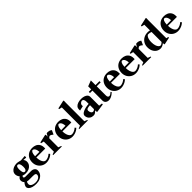

<svg xmlns="http://www.w3.org/2000/svg" viewBox="468 -2766 4939 4939"><g transform="rotate(-45 2938.0 -296.5)"><path d="M256 218Q182 218 126.5 201.5Q71 185 39.5 155Q8 125 8 86Q8 65 23.5 33Q39 1 70 -33Q29 -71 29 -131Q29 -160 47 -186Q57 -199 69 -209Q81 -219 89 -222Q67 -246 53.5 -279Q40 -312 40 -342Q40 -393 70 -432.5Q100 -472 153 -494.5Q206 -517 275 -517Q288 -517 313 -512Q338 -507 363.5 -500.5Q389 -494 402 -491L551 -503V-456L545 -446L453 -454Q469 -436 479 -410.5Q489 -385 489 -361Q489 -304 459.5 -260Q430 -216 377.5 -191Q325 -166 255 -166Q228 -166 199.5 -171Q171 -176 151 -185L152 -184Q146 -177 139.5 -166.5Q133 -156 133 -149Q133 -132 148 -122.5Q163 -113 186 -113H392Q451 -113 489 -82Q527 -51 527 -4Q527 61 492.5 111Q458 161 397 189.5Q336 218 256 218ZM268 -213Q330 -213 330 -328Q330 -470 257 -470Q204 -470 204 -358Q204 -213 268 -213ZM272 178Q318 178 355 163.5Q392 149 414 123Q436 97 436 63Q436 38 421 27Q406 16 381.5 13Q357 10 326 10H186Q174 10 159.5 7.5Q145 5 132 1Q114 19 109 39.5Q104 60 104 78Q104 112 128.5 134.5Q153 157 191.5 167.5Q230 178 272 178Z M826 17Q754 17 695.5 -17Q637 -51 603 -111Q569 -171 569 -247Q569 -327 601.5 -387.5Q634 -448 693 -481.5Q752 -515 834 -515Q894 -515 945.5 -492Q997 -469 1028 -420.5Q1059 -372 1059 -299Q1059 -292 1059 -282Q1059 -272 1058 -264H734Q735 -197 751 -145.5Q767 -94 794 -65Q821 -36 856 -36Q896 -36 942.5 -56.5Q989 -77 1023 -110L1052 -78Q1028 -51 991.5 -29.5Q955 -8 911.5 4.5Q868 17 826 17ZM802 -467Q777 -467 757.5 -431Q738 -395 733 -309L893 -311Q890 -368 875 -402.5Q860 -437 840.5 -452Q821 -467 802 -467Z M1084 0V-21L1159 -50V-419L1080 -437V-464L1310 -516L1320 -496L1317 -438L1364 -517Q1378 -521 1403.5 -520.5Q1429 -520 1458.5 -511Q1488 -502 1515 -479L1463 -367Q1436 -388 1415.5 -401.5Q1395 -415 1372 -415Q1362 -415 1348 -404.5Q1334 -394 1319 -379Q1318 -378 1318 -378V-50L1397 -20V0Z M1775 17Q1703 17 1644.5 -17Q1586 -51 1552 -111Q1518 -171 1518 -247Q1518 -327 1550.5 -387.5Q1583 -448 1642 -481.5Q1701 -515 1783 -515Q1843 -515 1894.5 -492Q1946 -469 1977 -420.5Q2008 -372 2008 -299Q2008 -292 2008 -282Q2008 -272 2007 -264H1683Q1684 -197 1700 -145.5Q1716 -94 1743 -65Q1770 -36 1805 -36Q1845 -36 1891.5 -56.5Q1938 -77 1972 -110L2001 -78Q1977 -51 1940.5 -29.5Q1904 -8 1860.5 4.5Q1817 17 1775 17ZM1751 -467Q1726 -467 1706.5 -431Q1687 -395 1682 -309L1842 -311Q1839 -368 1824 -402.5Q1809 -437 1789.5 -452Q1770 -467 1751 -467Z M2031 0V-20L2108 -50V-711L2028 -729V-756L2260 -808L2268 -788L2266 -718V-50L2344 -20V0Z M2546 16Q2484 16 2445 -8Q2406 -32 2388 -69Q2370 -106 2370 -147Q2370 -177 2394 -201.5Q2418 -226 2459 -244Q2500 -262 2552 -273.5Q2604 -285 2661 -288V-371Q2661 -415 2643.5 -442Q2626 -469 2599 -469Q2580 -469 2559.5 -457Q2539 -445 2525 -425.5Q2511 -406 2512 -383Q2513 -370 2513.5 -362Q2514 -354 2514 -352L2384 -322Q2383 -330 2383 -343.5Q2383 -357 2383 -371Q2383 -414 2412 -446.5Q2441 -479 2492.5 -497.5Q2544 -516 2613 -516Q2673 -516 2719.5 -500Q2766 -484 2792.5 -456Q2819 -428 2819 -391V-64L2909 -52V-20L2674 15L2663 3L2661 -49Q2636 -24 2606.5 -4Q2577 16 2546 16ZM2604 -63Q2630 -63 2661 -95V-239Q2595 -237 2561 -222.5Q2527 -208 2527 -170Q2527 -129 2547.5 -96Q2568 -63 2604 -63Z M3099 17Q3044 17 3007.5 -13.5Q2971 -44 2971 -99V-460H2881L2883 -504H2971V-615L3127 -674V-504H3271V-460H3127V-134Q3127 -98 3136 -80.5Q3145 -63 3157 -57.5Q3169 -52 3178 -52Q3186 -52 3197 -54Q3208 -56 3227 -67.5Q3246 -79 3276 -107L3295 -83Q3278 -65 3247 -41.5Q3216 -18 3177 -0.5Q3138 17 3099 17Z M3543 17Q3471 17 3412.5 -17Q3354 -51 3320 -111Q3286 -171 3286 -247Q3286 -327 3318.5 -387.5Q3351 -448 3410 -481.5Q3469 -515 3551 -515Q3611 -515 3662.5 -492Q3714 -469 3745 -420.5Q3776 -372 3776 -299Q3776 -292 3776 -282Q3776 -272 3775 -264H3451Q3452 -197 3468 -145.5Q3484 -94 3511 -65Q3538 -36 3573 -36Q3613 -36 3659.5 -56.5Q3706 -77 3740 -110L3769 -78Q3745 -51 3708.5 -29.5Q3672 -8 3628.5 4.5Q3585 17 3543 17ZM3519 -467Q3494 -467 3474.5 -431Q3455 -395 3450 -309L3610 -311Q3607 -368 3592 -402.5Q3577 -437 3557.5 -452Q3538 -467 3519 -467Z M4079 17Q4007 17 3948.5 -17Q3890 -51 3856 -111Q3822 -171 3822 -247Q3822 -327 3854.5 -387.5Q3887 -448 3946 -481.5Q4005 -515 4087 -515Q4147 -515 4198.5 -492Q4250 -469 4281 -420.5Q4312 -372 4312 -299Q4312 -292 4312 -282Q4312 -272 4311 -264H3987Q3988 -197 4004 -145.5Q4020 -94 4047 -65Q4074 -36 4109 -36Q4149 -36 4195.5 -56.5Q4242 -77 4276 -110L4305 -78Q4281 -51 4244.5 -29.5Q4208 -8 4164.5 4.5Q4121 17 4079 17ZM4055 -467Q4030 -467 4010.5 -431Q3991 -395 3986 -309L4146 -311Q4143 -368 4128 -402.5Q4113 -437 4093.5 -452Q4074 -467 4055 -467Z M4337 0V-21L4412 -50V-419L4333 -437V-464L4563 -516L4573 -496L4570 -438L4617 -517Q4631 -521 4656.5 -520.5Q4682 -520 4711.5 -511Q4741 -502 4768 -479L4716 -367Q4689 -388 4668.5 -401.5Q4648 -415 4625 -415Q4615 -415 4601 -404.5Q4587 -394 4572 -379Q4571 -378 4571 -378V-50L4650 -20V0Z M5126 13 5119 -7 5116 -42Q5088 -19 5052.5 -1.5Q5017 16 4976 16Q4916 16 4866 -16Q4816 -48 4786.5 -107Q4757 -166 4757 -248Q4757 -326 4792.5 -387Q4828 -448 4891 -483Q4954 -518 5036 -518Q5076 -518 5113 -508V-714L5034 -732V-760L5263 -811L5271 -792L5268 -733V-68L5326 -56V-30ZM5032 -39Q5049 -39 5070 -52Q5091 -65 5113 -86V-451Q5092 -460 5064.5 -465.5Q5037 -471 5011 -471Q4990 -471 4969.5 -446.5Q4949 -422 4935.5 -377.5Q4922 -333 4922 -271Q4922 -196 4938.5 -144Q4955 -92 4980.5 -65.5Q5006 -39 5032 -39Z M5616 17Q5544 17 5485.5 -17Q5427 -51 5393 -111Q5359 -171 5359 -247Q5359 -327 5391.5 -387.5Q5424 -448 5483 -481.5Q5542 -515 5624 -515Q5684 -515 5735.5 -492Q5787 -469 5818 -420.5Q5849 -372 5849 -299Q5849 -292 5849 -282Q5849 -272 5848 -264H5524Q5525 -197 5541 -145.5Q5557 -94 5584 -65Q5611 -36 5646 -36Q5686 -36 5732.5 -56.5Q5779 -77 5813 -110L5842 -78Q5818 -51 5781.5 -29.5Q5745 -8 5701.5 4.5Q5658 17 5616 17ZM5592 -467Q5567 -467 5547.5 -431Q5528 -395 5523 -309L5683 -311Q5680 -368 5665 -402.5Q5650 -437 5630.5 -452Q5611 -467 5592 -467Z"/></g></svg>

Font: Wittgenstein Extrabold
Style: Regular
Weight: 800
Designer: Jörg Drees
Foundry: Jörg Drees
Version: Version 1.303; ttfautohint (v1.8.4.7-5d5b)